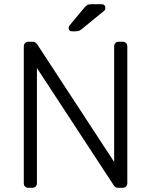

<svg xmlns="http://www.w3.org/2000/svg" viewBox="-20 -900 724 920"><path d="M94 0ZM157 -22Q157 -12 150.5 -6Q144 0 134 0H116Q106 0 100 -6Q94 -12 94 -22V-677Q94 -687 100 -693.5Q106 -700 116 -700H137Q150 -700 158 -688L527 -124V-677Q527 -687 533 -693.5Q539 -700 549 -700H567Q578 -700 584 -694Q590 -688 590 -677V-23Q590 -13 584 -6.5Q578 0 568 0H546Q533 0 525 -12L157 -574ZM420 -880H466Q485 -880 485 -861Q485 -854 480 -849L371 -760Q363 -754 357 -752Q351 -750 340 -750H325Q309 -750 309 -766Q309 -774 314 -779L383 -862Q392 -873 399 -876.5Q406 -880 420 -880Z"/></svg>

Font: Hezaedrus Light
Style: Regular
Weight: 300
Designer: Hubert & Fischer
Foundry: Hubert & Fischer
Version: Version 1.10;September 3, 2019;FontCreator 11.5.0.2425 64-bi